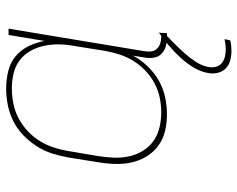

<svg xmlns="http://www.w3.org/2000/svg" viewBox="-96 -472 791 640"><g transform="rotate(-90 300.0 -152.5)"><path d="M238 8Q209 8 182 1.5Q155 -5 133.5 -21Q112 -37 98 -60Q84 -83 78 -110Q72 -137 73 -166Q74 -195 79 -223L95 -323Q100 -350 108.5 -376.5Q117 -403 133 -427.5Q149 -452 170 -472Q191 -492 216.5 -504.5Q242 -517 269.5 -522.5Q297 -528 324 -528Q354 -528 382.5 -521Q411 -514 432 -496.5Q453 -479 465.5 -453.5Q478 -428 483 -400L503 -520H524L449 -68Q447 -57 448 -45.5Q449 -34 456.5 -26Q464 -18 474.5 -14.5Q485 -11 497 -11H510L509 8H493Q477 8 463 3.5Q449 -1 439 -11.5Q429 -22 427 -37.5Q425 -53 428 -68L434 -105Q420 -79 398.5 -56.5Q377 -34 350.5 -19Q324 -4 295 2Q266 8 238 8ZM245 -11Q269 -11 293.5 -16Q318 -21 341 -33Q364 -45 383.5 -63.5Q403 -82 416.5 -104Q430 -126 438 -150.5Q446 -175 450 -199L466 -299Q471 -325 471.5 -350.5Q472 -376 467 -400.5Q462 -425 450 -446.5Q438 -468 419 -482.5Q400 -497 375.5 -503Q351 -509 325 -509Q300 -509 274.5 -504Q249 -499 226 -487Q203 -475 183 -456.5Q163 -438 149.5 -416Q136 -394 128 -369.5Q120 -345 116 -320L99 -220Q95 -194 94 -168Q93 -142 98.5 -117.5Q104 -93 117 -72Q130 -51 149.5 -37Q169 -23 194 -17Q219 -11 245 -11ZM451 223Q434 223 418.5 219Q403 215 392 204.5Q381 194 377 178.5Q373 163 376 146Q380 121 394.5 97Q409 73 427.5 53Q446 33 467 15Q488 -3 511 -19L508 0Q491 16 474 33Q457 50 441.5 67.5Q426 85 413 105Q400 125 396 147Q394 160 397 171.5Q400 183 409 190.5Q418 198 430 201Q442 204 455 204Q463 204 471.5 203Q480 202 489 200L485 219Q477 221 468 222Q459 223 451 223Z"/></g></svg>

Font: Iosevka Etoile Thin
Style: Italic
Weight: 100
Italic angle: -9°
Designer: Belleve Invis
Foundry: Belleve Invis
Version: Version 22.1.2; ttfautohint (v1.8.4)